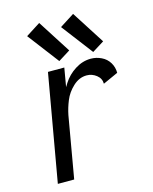

<svg xmlns="http://www.w3.org/2000/svg" viewBox="-115 -843 730 919"><g transform="rotate(-15 250.0 -383.5)"><path d="M215 -566 97 -721 169 -767 274 -603ZM383 -566 265 -721 337 -767 442 -603ZM56 0 149 -530H230L214 -437Q219 -446 225 -455Q248 -491 285 -514.5Q322 -538 363 -538Q390 -538 415 -526Q440 -514 454 -491Q468 -468 468 -440L393 -406Q393 -432 371.5 -449Q350 -466 323 -466Q286 -466 255.5 -437.5Q225 -409 211 -374Q197 -340 190 -305L137 0Z"/></g></svg>

Font: Iosevka SS08
Style: Italic
Weight: 400
Italic angle: -10°
Monospace: yes
Designer: Belleve Invis
Foundry: Belleve Invis
Version: 2.1.0; ttfautohint (v1.8.2)